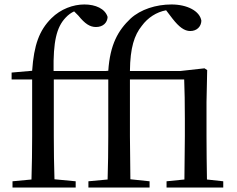

<svg xmlns="http://www.w3.org/2000/svg" viewBox="-20 -840 1060 860"><path d="M805 0H980V-28L907 -36C906 -92 905 -175 905 -230V-383L908 -526L896 -534L788 -522H562C563 -627 582 -683 615 -724C642 -761 681 -786 724 -794L753 -756C782 -719 806 -701 832 -701C862 -701 881 -721 882 -747C875 -791 818 -820 748 -820C679 -820 610 -798 565 -757C509 -704 473 -641 465 -523L453 -522H220C218 -653 233 -718 274 -761C286 -774 299 -783 312 -789L331 -770C361 -733 383 -719 410 -719C442 -719 461 -739 462 -764C451 -801 408 -820 358 -820C308 -820 252 -800 210 -758C156 -704 132 -639 124 -523L32 -515V-484H124V-230C124 -166 123 -101 121 -36L36 -28V0H319V-28L224 -37C222 -101 221 -166 221 -230V-484H465V-230C465 -166 464 -101 462 -36L376 -28V0H650V-28L564 -37L562 -230V-484H805C807 -431 808 -381 808 -308V-230L806 -36L726 -28V0Z"/></svg>

Font: Source Han Serif CN Medium
Style: Regular
Weight: 500
Designer: Ryoko NISHIZUKA 西塚涼子 (kana & ideographs); Frank Grießhammer (Latin, Greek & Cyrillic); Wenlong ZHANG 张文龙 (bopomofo); San
Foundry: Adobe
Version: Version 2.002;hotconv 1.1.0;makeotfexe 2.6.0